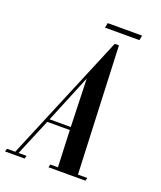

<svg xmlns="http://www.w3.org/2000/svg" viewBox="-200 -877 813 968"><g transform="rotate(20 206.5 -392.5)"><path d="M393.5 -785 388.2 -759H203.8L209 -785ZM-56.2 0 -51.5 -16H-7.5L278 -699H300.5L329.2 -16H379.5L374.8 0H176.8L180.8 -16H221.8L213.8 -213H92.8L10.5 -16H53.2L49 0ZM205.2 -486.2 99.5 -229H213.2Z"/></g></svg>

Font: Emberly Black
Style: Italic
Weight: 900
Italic angle: -12°
Designer: Rajesh Rajput
Foundry: Rajesh Rajput
Version: Version 1.000